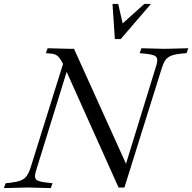

<svg xmlns="http://www.w3.org/2000/svg" viewBox="-43 -960 984 983"><path d="M564 0 287 -617Q270 -655 256.5 -669Q243 -683 223 -685L192 -688L201 -713L318 -710H336L615 -93L593 -92L757 -624Q768 -658 755.5 -670Q743 -682 691 -686L672 -688L681 -713L798 -710L921 -713L912 -688L891 -686Q856 -683 835.5 -675.5Q815 -668 804 -652.5Q793 -637 784 -607L594 0ZM-23 3 -14 -22 7 -24Q42 -28 62 -35.5Q82 -43 93.5 -59Q105 -75 114 -103L283 -643L301 -601L140 -81Q131 -50 143.5 -39.5Q156 -29 207 -24L226 -22L217 3L100 0ZM545 -760 533 -940H562L593 -806H547L696 -940H730L575 -760Z"/></svg>

Font: Baskervville
Style: Italic
Weight: 400
Italic angle: -18°
Designer: ANRT
Foundry: ANRT
Version: Version 1.100